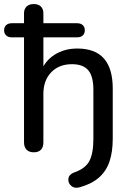

<svg xmlns="http://www.w3.org/2000/svg" viewBox="-38 -732 643 932"><path d="M320.4 105.8Q376.1 86.8 395.7 49.7Q415.3 12.7 415.3 -57.6V-296.5Q415.3 -361 390.6 -390.7Q365.9 -420.4 311.3 -420.4Q248.7 -420.4 210.6 -381.1Q172.6 -341.7 172.6 -276.1V-41.1Q172.6 -17.5 160.8 -5.1Q149.1 7.3 125.9 7.3Q103.4 7.3 91 -5.3Q78.6 -17.9 78.6 -41.1V-550.7H19.7Q2.1 -550.7 -7.9 -559.8Q-18 -568.9 -18 -585Q-18 -601.2 -7.9 -610.2Q2.1 -619.3 19.7 -619.3H99.5L78.6 -585.9V-667.7Q78.6 -688.3 91 -700.3Q103.4 -712.3 125.9 -712.3Q148.4 -712.3 160.5 -700.3Q172.6 -688.3 172.6 -667.7V-585.9L151.7 -619.3H336.1Q353.6 -619.3 363.6 -610.2Q373.7 -601.2 373.7 -585Q373.7 -568.9 363.6 -559.8Q353.6 -550.7 336.1 -550.7H172.6V-381.7H159.3Q180.2 -437 227.5 -466.7Q274.7 -496.4 337 -496.4Q424 -496.4 466.6 -447.9Q509.3 -399.4 509.3 -301.7V-60Q509.3 4.9 493.9 51Q478.5 97.2 444 128.4Q409.5 159.5 352.6 176Q325.8 185 308.5 170.7Q291.3 156.5 294 135.6Q296.6 114.8 320.4 105.8Z"/></svg>

Font: SN Pro Thin
Style: Regular
Weight: 200
Designer: Tobias Whetton
Foundry: Supernotes
Version: Version 1.003;Glyphs 3.3 (3324)